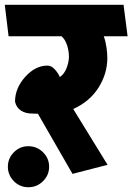

<svg xmlns="http://www.w3.org/2000/svg" viewBox="-31 -700 555 805"><path d="M504 -548H404Q412 -526 415.5 -501Q419 -476 419 -457Q419 -391 382 -332.5Q345 -274 276 -243L420 -9L273 29L128 -223Q124 -223 115 -223.5Q106 -224 102 -224Q75 -224 56 -237Q37 -250 32 -274Q32 -330 74.5 -377.5Q117 -425 168 -425Q184 -425 198 -410Q212 -395 220 -377Q239 -390 248.5 -415.5Q258 -441 258 -462Q258 -487 250 -511Q242 -535 227 -548H5L-11 -680H487ZM2 -1Q2 -36 27 -61.5Q52 -87 88 -87Q124 -87 149.5 -61.5Q175 -36 175 -1Q175 34 149.5 59.5Q124 85 88 85Q52 85 27 59.5Q2 34 2 -1Z"/></svg>

Font: Palanquin Dark SemiBold
Style: Regular
Weight: 600
Designer: Pria Ravichandran
Version: Version 1.001